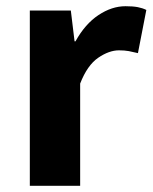

<svg xmlns="http://www.w3.org/2000/svg" viewBox="-20 -598 491 618"><path d="M76 0V-564H208L220 -465H223Q254 -521 297 -549.5Q340 -578 384 -578Q408 -578 423.5 -575Q439 -572 451 -566L424 -427Q408 -431 394.5 -433.5Q381 -436 363 -436Q331 -436 296 -412Q261 -388 238 -329V0Z"/></svg>

Font: Noto Sans TC Thin ExtraBold
Style: Regular
Weight: 800
Version: Version 2.004-H2;hotconv 1.0.118;makeotfexe 2.5.65603